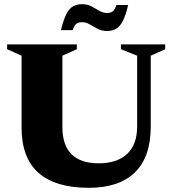

<svg xmlns="http://www.w3.org/2000/svg" viewBox="-20 -882 823 917"><path d="M635 -278.5V-616L557.5 -647V-670H769V-647L700 -616V-278.5Q700 -132 624.2 -58.5Q548.5 15 404 15Q245.5 15 164.2 -56.2Q83 -127.5 83 -273.5V-616L14 -647V-670H347V-647L278 -616V-275.5Q278 -102 452 -102Q538 -102 586.5 -146.2Q635 -190.5 635 -278.5ZM592 -858Q580 -807 565.8 -780.2Q551.5 -753.5 533.5 -743.8Q515.5 -734 491.5 -734Q466 -734 446 -744.5Q426 -755 408.5 -765.5Q391 -776 373 -776Q355 -776 345 -768.8Q335 -761.5 327 -738H271Q283.5 -789 297.5 -815.8Q311.5 -842.5 329.8 -852.2Q348 -862 371.5 -862Q397.5 -862 417.2 -851.5Q437 -841 454.5 -830.5Q472 -820 490 -820Q508 -820 518 -827.2Q528 -834.5 536 -858Z"/></svg>

Font: Newsreader 16pt ExtraBold
Style: Regular
Weight: 800
Designer: Hugues Gentile
Foundry: Production Type
Version: Version 1.003; ttfautohint (v1.8.3)